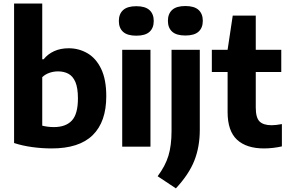

<svg xmlns="http://www.w3.org/2000/svg" viewBox="-20 -828 1629 1084"><path d="M270 10Q217.5 10 162.2 2.5Q107 -5 59.5 -20.5V-808H218.5V-493.5H226.5Q250 -523 285.8 -539.2Q321.5 -555.5 368 -555.5Q425 -555.5 473.5 -527.5Q522 -499.5 551 -439.5Q580 -379.5 580 -284.5Q580 -140 503.2 -64.8Q426.5 10.5 270 10ZM284 -110.5Q351.5 -110.5 385.8 -147.5Q420 -184.5 420 -272Q420 -331.5 405.8 -364.8Q391.5 -398 366.2 -411.5Q341 -425 307.5 -425Q283 -425 259.5 -417Q236 -409 218.5 -392.5V-118.5Q232 -115 248.8 -112.8Q265.5 -110.5 284 -110.5Z M670 0V-547H829.5V0ZM749.5 -626.5Q699 -626.5 675 -648.2Q651 -670 651 -709.5Q651 -749 675 -771Q699 -793 749.5 -793Q800 -793 824 -771Q848 -749 848 -709.5Q848 -670 824 -648.2Q800 -626.5 749.5 -626.5Z M973 235.5 870 167Q913.5 109 931 51Q948.5 -7 948.5 -88V-547H1108V-94.5Q1108 0.5 1077.5 78.2Q1047 156 973 235.5ZM1026.5 -627.5Q976 -627.5 952 -649.2Q928 -671 928 -710.5Q928 -750 952 -772Q976 -794 1026.5 -794Q1077 -794 1101 -772Q1125 -750 1125 -710.5Q1125 -671 1101 -649.2Q1077 -627.5 1026.5 -627.5Z M1470.5 10Q1371.5 10 1318.2 -39.2Q1265 -88.5 1265 -195.5V-421.5H1176V-547H1265L1294 -740H1424V-547H1568V-421.5H1424V-220.5Q1424 -164 1445.2 -142.5Q1466.5 -121 1514 -121Q1537 -121 1571.5 -127.5V-1.5Q1550 3.5 1523 6.8Q1496 10 1470.5 10Z"/></svg>

Font: Encode Sans
Style: Bold
Weight: 700
Designer: Multiple Designers
Foundry: Impallari Type
Version: Version 3.002; ttfautohint (v1.8.3) -l 8 -r 50 -G 200 -x 14 